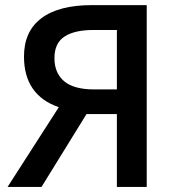

<svg xmlns="http://www.w3.org/2000/svg" viewBox="-20 -734 690 754"><path d="M439 -616.2H346.2Q272.5 -616.2 233.2 -590.3Q193.8 -564.5 193.8 -505.9Q193.8 -447.3 231.9 -415Q270 -382.8 350.1 -382.8H439ZM74.2 -512.2Q74.2 -610.4 142.1 -662.1Q210 -713.9 341.8 -713.9H556.2V0H439V-286.1H319.8L143.1 0H9.8L210.9 -313Q74.2 -360.4 74.2 -512.2Z"/></svg>

Font: OpenSans-Semibold
Style: Regular
Weight: 600
Foundry: Ascender Corporation
Version: Version 1.10